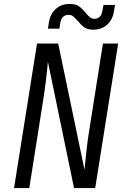

<svg xmlns="http://www.w3.org/2000/svg" viewBox="-20 -950 640 970"><path d="M51 0 167 -730H274L407 -92Q417 -205 429 -280L500 -730H577L461 0H354L222 -638Q213 -537 199 -450L128 0ZM372 -845Q358 -861 349 -868Q340 -875 326 -875Q310 -875 299 -865Q288 -855 285 -836L280 -805H222L227 -836Q234 -880 262 -905Q290 -930 332 -930Q362 -930 378.5 -918.5Q395 -907 413 -885Q426 -869 435 -862Q444 -855 457 -855Q473 -855 483.5 -865Q494 -875 497 -894L503 -925H561L556 -894Q549 -850 521 -825Q493 -800 452 -800Q423 -800 406.5 -811.5Q390 -823 372 -845Z"/></svg>

Font: JetBrains Mono Semi Light
Style: Italic
Weight: 350
Italic angle: -9°
Monospace: yes
Designer: Philipp Nurullin, Konstantin Bulenkov
Foundry: JetBrains
Version: 2.002